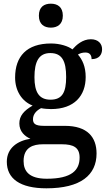

<svg xmlns="http://www.w3.org/2000/svg" viewBox="-20 -783 584 1042"><path d="M256 -633C291 -633 321 -651 321 -698C321 -746 291 -763 256 -763C220 -763 191 -746 191 -698C191 -651 220 -633 256 -633ZM232 239C418 239 504 167 504 50C504 -38 455 -100 332 -100H218C170 -100 159 -113 159 -136C159 -164 179 -184 203 -196C216 -193 241 -191 257 -191C384 -191 445 -264 445 -365C445 -422 427 -459 403 -487C415 -494 427 -498 444 -498C469 -498 477 -481 477 -462C518 -462 534 -487 534 -516C534 -545 514 -570 473 -570C428 -570 394 -539 373 -515C351 -532 306 -547 257 -547C125 -547 62 -477 62 -362C62 -291 98 -233 157 -210C109 -182 85 -154 85 -113C85 -69 115 -43 145 -30C75 -19 17 20 17 95C17 186 88 239 232 239ZM254 -242C192 -242 167 -283 167 -364C167 -449 191 -495 253 -495C317 -495 339 -451 339 -365C339 -282 318 -242 254 -242ZM234 187C139 187 108 147 108 91C108 16 161 0 213 0H316C378 0 412 17 412 72C412 140 370 187 234 187Z"/></svg>

Font: Noto Serif Georgian Medium
Style: Regular
Weight: 500
Designer: Monotype Design Team, Akaki Razmadze
Foundry: Google LLC
Version: Version 2.003